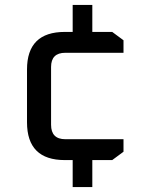

<svg xmlns="http://www.w3.org/2000/svg" viewBox="-20 -652 618 782"><path d="M90 -154V-369Q90 -522 244 -522H276V-632H356V-522H437L483 -488V-437H246Q188 -437 188 -379V-144Q188 -85 246 -85H483V-34L437 0H356V110H276V0H244Q90 0 90 -154Z"/></svg>

Font: Oxanium Medium
Style: Regular
Weight: 500
Designer: Severin Meyer
Version: Version 1.001